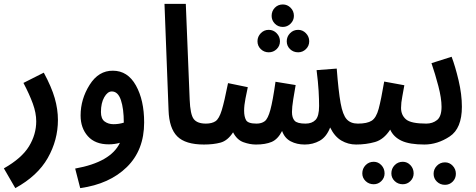

<svg xmlns="http://www.w3.org/2000/svg" viewBox="-56 -741 2456 991"><path d="M23 230Q138 167 190.5 74.5Q243 -18 243 -122Q243 -177 226.5 -234.5Q210 -292 170 -366L65 -313Q96 -254 113.5 -206Q131 -158 131 -115Q131 -47 93.5 14.5Q56 76 -36 128Z M688 -109Q688 -224 645.5 -300Q603 -376 527 -376Q453 -377 406.5 -303Q360 -229 360 -145Q360 -80 397.5 -38Q435 4 505 4Q536 4 563 -4Q516 96 332 129L358 230Q509 209 598.5 121.5Q688 34 688 -109ZM465 -163Q465 -209 482 -239Q499 -269 521 -269Q553 -269 568 -224.5Q583 -180 583 -108Q558 -100 530 -100Q503 -100 484 -114Q465 -128 465 -163Z M997 5Q1060 5 1060 -51Q1060 -103 1007 -103Q962 -103 944 -126.5Q926 -150 923 -227L903 -721H793L814 -172Q817 -79 859 -37Q901 5 997 5Z M1845 -51Q1845 -73 1831.5 -88Q1818 -103 1791 -103Q1754 -103 1733.5 -125.5Q1713 -148 1702 -209Q1691 -270 1682 -387L1578 -379Q1586 -316 1588.5 -272Q1591 -228 1591 -194Q1591 -141 1572.5 -122Q1554 -103 1521 -103Q1478 -103 1464.5 -118Q1451 -133 1451 -163Q1451 -187 1457.5 -228Q1464 -269 1470 -302L1366 -319Q1352 -220 1339.5 -174Q1327 -128 1310.5 -115.5Q1294 -103 1268 -103Q1224 -103 1214 -121Q1204 -139 1204 -170Q1204 -197 1211 -232.5Q1218 -268 1223 -291L1121 -312Q1102 -216 1088.5 -172Q1075 -128 1056.5 -115.5Q1038 -103 1006 -103L996 5Q1046 5 1082.5 -5Q1119 -15 1147 -58Q1167 -19 1200.5 -7Q1234 5 1265 5Q1314 5 1346 -8.5Q1378 -22 1400 -65Q1413 -28 1444.5 -11.5Q1476 5 1517 5Q1559 5 1594 -14.5Q1629 -34 1648 -83Q1671 -36 1706 -15.5Q1741 5 1782 5Q1845 5 1845 -51ZM1404 -602Q1427 -602 1444 -619Q1461 -636 1461 -659Q1461 -684 1444 -701Q1427 -718 1404 -718Q1379 -718 1362.5 -701Q1346 -684 1346 -659Q1346 -636 1362.5 -619Q1379 -602 1404 -602ZM1331 -471Q1355 -471 1372 -487.5Q1389 -504 1389 -528Q1389 -552 1372 -569.5Q1355 -587 1331 -587Q1307 -587 1290 -569.5Q1273 -552 1273 -528Q1273 -504 1290 -487.5Q1307 -471 1331 -471ZM1483 -471Q1506 -471 1523 -487.5Q1540 -504 1540 -528Q1540 -552 1523 -569.5Q1506 -587 1483 -587Q1458 -587 1441 -569.5Q1424 -552 1424 -528Q1424 -504 1441 -487.5Q1458 -471 1483 -471Z M2198 -51Q2198 -73 2185 -88Q2172 -103 2145 -103Q2065 -103 2039.5 -125Q2014 -147 2014 -184Q2014 -210 2020.5 -243Q2027 -276 2031 -301L1927 -320Q1911 -226 1898.5 -179.5Q1886 -133 1862.5 -118Q1839 -103 1791 -103L1781 5Q1834 5 1879.5 -8Q1925 -21 1958 -72Q1975 -34 2016.5 -14.5Q2058 5 2135 5Q2198 5 2198 -51ZM2023 210Q2046 210 2062.5 193.5Q2079 177 2079 154Q2079 129 2062.5 111.5Q2046 94 2023 94Q1998 94 1981 111.5Q1964 129 1964 154Q1964 177 1981 193.5Q1998 210 2023 210ZM1873 210Q1896 210 1912.5 193.5Q1929 177 1929 154Q1929 129 1912.5 111.5Q1896 94 1873 94Q1848 94 1831 111.5Q1814 129 1814 154Q1814 177 1831 193.5Q1848 210 1873 210Z M2134 5Q2202 5 2265 -36.5Q2328 -78 2328 -190Q2328 -254 2311 -326Q2294 -398 2275 -448L2171 -415Q2190 -360 2206.5 -297Q2223 -234 2223 -190Q2223 -140 2200 -121.5Q2177 -103 2144 -103ZM2241 213Q2264 213 2280.5 196.5Q2297 180 2297 156Q2297 132 2280.5 114.5Q2264 97 2241 97Q2216 97 2199 114.5Q2182 132 2182 156Q2182 180 2199 196.5Q2216 213 2241 213Z"/></svg>

Font: Noto Sans Arabic UI ExtraCondensed Semi
Style: Regular
Weight: 600
Width: 3
Designer: Nadine Chahine - Monotype Design Team
Foundry: Monotype Imaging Inc.
Version: Version 1.900